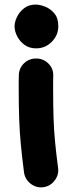

<svg xmlns="http://www.w3.org/2000/svg" viewBox="-20 -616 325 831"><path d="M43 -502.4Q43 -520 53.2 -542Q63.5 -564 84 -580.1Q104.5 -596.2 134.3 -596.2Q151.4 -596.2 174.3 -587.6Q197.3 -579.1 214.8 -558.6Q232.4 -538.1 232.4 -502.9Q232.4 -463.9 204.3 -435.3Q176.3 -406.7 136.2 -406.7Q106.9 -406.7 86.2 -421.9Q65.4 -437 54.2 -459.2Q43 -481.4 43 -502.4ZM167.5 194.3Q137.7 198.2 113 179.4Q88.4 160.6 84 130.4Q75.2 63.5 70.1 8.8Q64.9 -45.9 63 -102.3Q61 -158.7 61 -230Q61 -244.1 61 -259.8Q61 -275.4 61.5 -291Q62.5 -321.8 84.2 -342.3Q106 -362.8 136.2 -362.8Q167.5 -362.8 189.5 -341.1Q211.4 -319.3 210.4 -288.6Q210 -273.9 210 -259Q210 -244.1 210 -230Q210 -160.2 211.7 -106.7Q213.4 -53.2 218.3 -2.4Q223.1 48.3 231.4 110.8Q235.4 140.6 216.6 165.3Q197.8 189.9 167.5 194.3Z"/></svg>

Font: Mikhak-DS2-FD ExtraBold
Style: Regular
Weight: 800
Designer: Amin Abedi
Version: Version 3.2